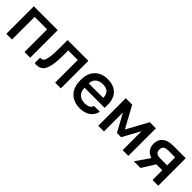

<svg xmlns="http://www.w3.org/2000/svg" viewBox="225 -1572 2614 2614"><g transform="rotate(45 1532.5 -265.0)"><path d="M70 -530H530V0H420V-436H180V0H70Z M625 8V-96Q628 -95 640 -95Q669 -95 686 -119.5Q703 -144 711.5 -203.5Q720 -263 720 -370V-530H1120V0H1010V-436H826V-350Q826 -211 807.5 -132Q789 -53 753 -21Q717 11 660 11Q636 11 625 8Z M1230 -260V-280Q1230 -365 1263.5 -423.5Q1297 -482 1354 -511.5Q1411 -541 1480 -541Q1601 -541 1665.5 -476Q1730 -411 1730 -290V-234H1342Q1344 -157 1385.5 -121Q1427 -85 1490 -85Q1544 -85 1571.5 -101.5Q1599 -118 1610 -150H1720Q1710 -98 1678 -62Q1646 -26 1598 -7.5Q1550 11 1490 11Q1418 11 1359 -19Q1300 -49 1265 -110Q1230 -171 1230 -260ZM1342 -316H1620Q1618 -387 1582.5 -416Q1547 -445 1485 -445Q1424 -445 1384 -413.5Q1344 -382 1342 -316Z M1840 -530H1964L2133 -220L2302 -530H2420V0H2310V-365L2170 -110H2090L1950 -365V0H1840Z M2545 -359Q2545 -439 2598.5 -484.5Q2652 -530 2755 -530H2995V0H2885V-188H2771L2653 0H2525L2663 -201Q2604 -219 2574.5 -259.5Q2545 -300 2545 -359ZM2750 -282H2885V-436H2750Q2705 -436 2681 -417.5Q2657 -399 2657 -359Q2657 -319 2681 -300.5Q2705 -282 2750 -282Z"/></g></svg>

Font: .
Style: 
Weight: 500
Designer: A.Korolkova, Vitaly Kuzmin
Foundry: ParaType Ltd
Version: Version 1.000; Glyphs 3.2, build 3192.0